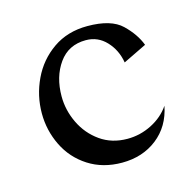

<svg xmlns="http://www.w3.org/2000/svg" viewBox="-67 -442 535 523"><g transform="rotate(-15 200.0 -180.0)"><path d="M40 -174Q40 -224 61.5 -269.5Q83 -315 124 -343.5Q165 -372 221 -372Q288 -372 318 -343Q348 -314 360 -282L294 -250Q288 -286 264.5 -311Q241 -336 207 -336Q158 -336 131 -298Q104 -260 104 -205Q104 -166 121.5 -129.5Q139 -93 171.5 -70Q204 -47 248 -47Q284 -47 316.5 -63.5Q349 -80 368 -108Q357 -52 316 -20Q275 12 217 12Q163 12 122.5 -14Q82 -40 61 -83Q40 -126 40 -174Z"/></g></svg>

Font: BellefairVN
Style: Regular
Weight: 400
Designer: Nick Shinn, Liron Lavi Turkenic
Foundry: Shinntype
Version: Version 1.003